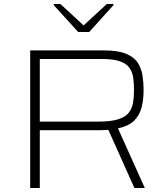

<svg xmlns="http://www.w3.org/2000/svg" viewBox="-20 -940 837 960"><path d="M131 0V-688H499Q569 -688 609.5 -671.5Q650 -655 668.5 -626.5Q687 -598 692.5 -562.5Q698 -527 698 -489Q698 -442 688 -403Q678 -364 651 -337Q624 -310 570 -298L704 0H652L514 -308L545 -297Q530 -291 512.5 -290Q495 -289 478 -289H179V0ZM179 -332H472Q534 -332 570.5 -343.5Q607 -355 623.5 -376Q640 -397 645 -425.5Q650 -454 650 -489Q650 -524 646 -552Q642 -580 627 -601Q612 -622 579.5 -633.5Q547 -645 491 -645H179ZM371 -780 249 -914V-920H282L398 -813L514 -920H547V-914L426 -780Z"/></svg>

Font: Saira Expanded ExtraLight
Style: Regular
Weight: 250
Width: 7
Designer: Hector Gatti with collaboration of the Omnibus-Type team
Foundry: Omnibus-Type
Version: Version 1.101